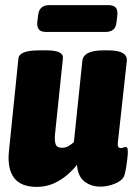

<svg xmlns="http://www.w3.org/2000/svg" viewBox="-20 -722 523 751"><path d="M124 9Q61 9 34.5 -27Q8 -63 15 -131L52 -493Q55 -525 133 -525H161Q197 -525 212.5 -517Q228 -509 226 -493L195 -195Q193 -170 198 -157Q203 -144 222 -144Q238 -144 249.5 -151.5Q261 -159 269 -166L302 -483Q306 -525 384 -525H404Q480 -525 476 -483L441 -165Q438 -143 452 -143Q458 -143 463 -145Q468 -147 472 -147Q476 -147 478 -143.5Q480 -140 480 -127Q480 -117 477.5 -96.5Q475 -76 471.5 -57Q468 -38 465 -32Q456 -14 428 -3Q400 8 373 8Q337 8 311 -11.5Q285 -31 281 -77Q266 -58 243 -38Q220 -18 190 -4.5Q160 9 124 9ZM162 -597Q139 -597 131.5 -607.5Q124 -618 126 -637L129 -662Q133 -702 173 -702H403Q423 -702 432 -693Q441 -684 439 -662L436 -637Q434 -615 423 -606Q412 -597 392 -597Z"/></svg>

Font: Asap Condensed Condensed Black
Style: Italic
Weight: 900
Width: 3
Italic angle: -6°
Designer: Pablo Cosgaya
Foundry: Omnibus-Type
Version: Version 3.001; ttfautohint (v1.8.4.7-5d5b)